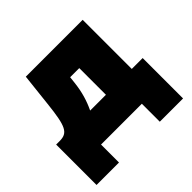

<svg xmlns="http://www.w3.org/2000/svg" viewBox="-162 -696 998 998"><g transform="rotate(-45 337.0 -197.0)"><path d="M12 132H177V0H477V132H648V-165H568V-526H150L130 -345C114 -198 99 -165 38 -165H12ZM262 -165C285 -213 300 -262 307 -325L311 -361H378V-165Z"/></g></svg>

Font: Raleway Black
Style: Regular
Weight: 900
Designer: Matt McInerney, Pablo Impallari, Rodrigo Fuenzalida
Foundry: Matt McInerney, Pablo Impallari, Rodrigo Fuenzalida
Version: Version 3.000g; ttfautohint (v1.5) -l 8 -r 28 -G 28 -x 14 -D